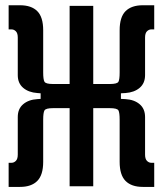

<svg xmlns="http://www.w3.org/2000/svg" viewBox="-20 -716 626 738"><path d="M13.2 2.4V-90.3H24.4Q33.7 -90.3 41 -97.7Q48.3 -105 48.3 -121.6V-266.1Q48.3 -297.9 69.1 -315.4Q89.8 -333 123.5 -335L136.2 -335.9V-357.4L123.5 -358.4Q89.8 -360.8 69.1 -378.4Q48.3 -396 48.3 -427.2V-571.8Q48.3 -588.4 41 -595.7Q33.7 -603 24.4 -603H13.2V-695.8H57.1Q100.6 -695.8 123.3 -673.1Q146 -650.4 146 -599.6V-437.5Q146 -410.6 150.9 -401.9Q155.8 -393.1 184.1 -393.1H247.6V-693.4H338.4V-393.1H401.9Q430.7 -393.1 435.3 -401.9Q439.9 -410.6 439.9 -437.5V-599.6Q439.9 -650.4 462.6 -673.1Q485.4 -695.8 528.8 -695.8H572.8V-603H561.5Q552.2 -603 544.9 -595.7Q537.6 -588.4 537.6 -571.8V-427.2Q537.6 -396 516.8 -378.4Q496.1 -360.8 462.4 -358.4L444.8 -357.4V-335.9L462.4 -335Q496.1 -333 516.8 -315.4Q537.6 -297.9 537.6 -266.1V-121.6Q537.6 -105 544.9 -97.7Q552.2 -90.3 561.5 -90.3H572.8V2.4H528.8Q485.4 2.4 462.6 -20.5Q439.9 -43.5 439.9 -93.8V-255.9Q439.9 -282.7 435.3 -291.5Q430.7 -300.3 401.9 -300.3H338.4V0H247.6V-300.3H184.1Q155.8 -300.3 150.9 -291.5Q146 -282.7 146 -255.9V-93.8Q146 -43.5 123.3 -20.5Q100.6 2.4 57.1 2.4Z"/></svg>

Font: Cascadia Code NF
Style: Regular
Weight: 400
Monospace: yes
Designer: Aaron Bell
Foundry: Saja Typeworks
Version: Version 2404.023; ttfautohint (v1.8.4)